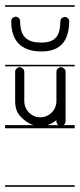

<svg xmlns="http://www.w3.org/2000/svg" viewBox="-22 -483 306 735"><path d="M-2.5 -463V-457H264V-463ZM-2.5 -235V-229H264V-235ZM-2.5 -4V8H264V-4ZM-2.5 226V232H264V226ZM132 0C156 0 177 -9 194 -23V-18C194 -12 197 -6 203 -3C208 0 215 0 220 -3C225 -6 229 -12 229 -18V-76V-96V-208C229 -215 225 -220 220 -223C217 -225 214 -226 211 -226C208 -226 205 -225 203 -223C197 -220 194 -215 194 -208V-96C194 -62 167 -34 132 -34C98 -34 71 -62 71 -96V-208C71 -215 67 -220 62 -223C59 -225 56 -226 53 -226C50 -226 47 -225 45 -223C39 -220 36 -215 36 -208V-96C36 -62 48 -48 53 -41C73 -18 100 0 132 0ZM134 -286C215.7 -285 241.8 -333 243 -401C243.2 -410.4 235.4 -418 226 -418C216.6 -418 209.2 -410.4 209 -401C208.2 -350 194 -319.4 134 -320C88.5 -320.5 55 -336.4 55 -402C55 -411.4 47.4 -419 38 -419C28.6 -419 21 -411.4 21 -402C21 -354.2 35.8 -287.2 134 -286Z"/></svg>

Font: LetsTraceRuled
Style: Medium
Weight: 500
Version: Version 003.000